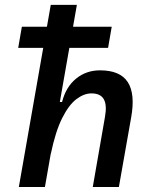

<svg xmlns="http://www.w3.org/2000/svg" viewBox="-20 -752 626 772"><path d="M353 0 402.3 -283.2Q410.6 -330.1 397.2 -353.3Q383.8 -376.5 347.7 -376.5Q317.9 -376.5 287.4 -353.5Q256.8 -330.6 230 -277.1Q203.1 -223.6 184.1 -132.3L208 -341.8H229.5Q245.1 -402.8 286.1 -436Q327.1 -469.2 381.8 -469.2Q463.4 -469.2 493.9 -421.6Q524.4 -374 507.3 -279.3L458 0ZM55.7 0 184.1 -732.4H289.1L160.6 0ZM53.2 -559.6 67.9 -644.5H429.2L414.6 -559.6Z"/></svg>

Font: Cascadia Code
Style: Italic
Weight: 400
Italic angle: -10°
Designer: Aaron Bell
Foundry: Saja Typeworks
Version: Version 2407.024